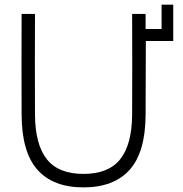

<svg xmlns="http://www.w3.org/2000/svg" viewBox="-20 -793 790 828"><path d="M130.9 -732.9Q129.9 -513.2 130.9 -297.9Q131.8 -169.4 182.1 -106.2Q232.4 -43 339.8 -43Q447.8 -43 498.3 -106.2Q548.8 -169.4 549.8 -297.9Q550.8 -513.2 549.8 -732.9H607.9V-668H676.8V-772.9H727.1V-616.2H608.9Q608.9 -449.7 607.9 -298.8Q607.4 -137.2 539.3 -61Q471.2 15.1 339.8 15.1Q209 15.1 141.4 -61Q73.7 -137.2 73.2 -298.8Q72.3 -512.7 73.2 -732.9Z"/></svg>

Font: Kreadon Light
Style: Regular
Weight: 300
Designer: kohakuno
Foundry: StudioGnu
Version: Version 1.000;Glyphs 3.1.2 (3151)